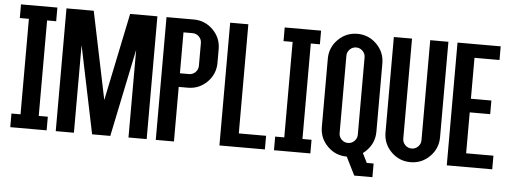

<svg xmlns="http://www.w3.org/2000/svg" viewBox="-50 -794 2736 1027"><g transform="rotate(5 1318.5 -280.5)"><path d="M170.9 -73.2H219.7V0H24.4V-73.2H73.2V-585.9H24.4V-659.2H219.7V-585.9H170.9Z M756.8 -659.2V0H659.2V-470.7L561.5 0H463.9L366.2 -470.7V0H268.6V-659.2H415L512.7 -188.5L610.4 -659.2Z M805.7 -659.2H952.1Q1012.7 -659.2 1055.7 -616.2Q1098.6 -573.2 1098.6 -512.7V-439.5Q1098.6 -378.9 1055.7 -335.9Q1012.7 -293 952.1 -293H903.3V0H805.7ZM1001 -537.1Q1001 -557.1 986.6 -571.5Q972.2 -585.9 952.1 -585.9H903.3V-366.2H952.1Q972.2 -366.2 986.6 -380.6Q1001 -395 1001 -415Z M1245.1 -73.2H1391.6V0H1147.5V-659.2H1245.1Z M1586.9 -73.2H1635.7V0H1440.4V-73.2H1489.3V-585.9H1440.4V-659.2H1635.7V-585.9H1586.9Z M1879.9 97.7 1831.1 0Q1770.5 0 1727.5 -43Q1684.6 -85.9 1684.6 -146.5V-512.7Q1684.6 -573.2 1727.5 -616.2Q1770.5 -659.2 1831.1 -659.2Q1891.6 -659.2 1934.6 -616.2Q1977.5 -573.2 1977.5 -512.7V-146.5Q1977.5 -85.9 1934.6 -43Q1925.3 -33.7 1915.5 -26.4L1940.9 24.4H1977.5V97.7ZM1879.9 -537.1Q1879.9 -557.1 1865.5 -571.5Q1851.1 -585.9 1831.1 -585.9Q1811 -585.9 1796.6 -571.5Q1782.2 -557.1 1782.2 -537.1V-122.1Q1782.2 -102.1 1796.6 -87.6Q1811 -73.2 1831.1 -73.2Q1851.1 -73.2 1865.5 -87.6Q1879.9 -102.1 1879.9 -122.1Z M2124 -122.1Q2124 -102.1 2138.4 -87.6Q2152.8 -73.2 2172.9 -73.2Q2192.9 -73.2 2207.3 -87.6Q2221.7 -102.1 2221.7 -122.1V-659.2H2319.3V-146.5Q2319.3 -85.9 2276.4 -43Q2233.4 0 2172.9 0Q2112.3 0 2069.3 -43Q2026.4 -85.9 2026.4 -146.5V-659.2H2124Z M2465.8 -73.2H2612.3V0H2368.2V-659.2H2600.1V-585.9H2465.8V-366.2H2575.7V-293H2465.8Z"/></g></svg>

Font: Alegre Sans
Style: Regular
Weight: 400
Width: 3
Designer: GrandChaos9000
Version: Version 1.2.6 - August 1, 2014